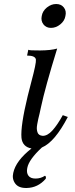

<svg xmlns="http://www.w3.org/2000/svg" viewBox="-20 -726 374 957"><path d="M208 165Q169 210 113 211Q73 212 56 189Q39 166 46 136Q59 75 137 14Q92 6 87 -39Q82 -98 118 -247Q123 -269 136 -317.5Q149 -366 154.5 -393Q160 -420 159 -429Q156 -449 115 -449L121 -478Q125 -474 180 -474.5Q235 -475 265 -484Q205 -290 184 -191Q182 -179 177.5 -161Q173 -143 170.5 -132Q168 -121 165.5 -106.5Q163 -92 163.5 -84Q164 -76 166.5 -67.5Q169 -59 175.5 -54.5Q182 -50 192 -49Q216 -48 241 -75.5Q266 -103 293 -152L318 -143Q253 -18 189 9Q124 69 116 111Q111 135 121.5 149.5Q132 164 157 164Q183 164 204 150Q211 153 208 165ZM306 -646Q302 -622 280.5 -604.5Q259 -587 234 -587Q210 -587 196.5 -604.5Q183 -622 188 -646Q192 -671 213.5 -688.5Q235 -706 260 -706Q285 -706 298.5 -688.5Q312 -671 306 -646Z"/></svg>

Font: GFS Artemisia
Style: Italic
Weight: 400
Italic angle: -12°
Designer: Takis Katsoulidis and George D. Matthiopoulos
Foundry: George Matthiopoulos and Takis Katsoulidis
Version: Version 1.0